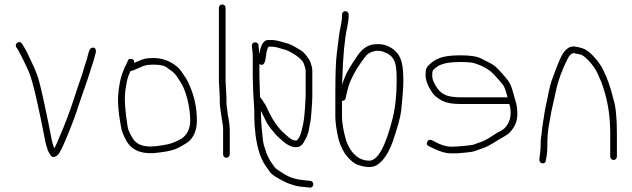

<svg xmlns="http://www.w3.org/2000/svg" viewBox="-20 -714 2846 864"><path d="M409.8 -472.7C407.3 -464.5 405.6 -458.5 404.8 -454.7C400.7 -435.3 393.4 -420.1 386 -394C376.8 -361.7 351.6 -294.1 341.6 -263L324.6 -212C312.8 -175 265.4 -53.7 247.6 -27C244.3 -19.7 238.1 -13.9 229.1 -9.6C210.9 -1 205.6 -19.9 198.6 -30.5C194.6 -36.6 195.2 -41 190.6 -52.5C187.3 -60.8 182.4 -82.5 175.9 -117.4C169.5 -152.3 159 -202.2 144.4 -267.2C129.9 -332.1 117.4 -375.6 106.9 -397.5C86.8 -439.3 84.8 -446.6 60.6 -491L53.6 -501C43.1 -518 67.7 -534.3 78.6 -518L85.6 -507C95.2 -491.9 104.9 -473.2 114.6 -451C127.7 -421 132.4 -416 146.7 -378.1C154.7 -356.8 166.4 -309.9 181.7 -237.6C197 -165.2 206.6 -118.1 210.5 -96.2C214.4 -74.4 219.1 -58 224.6 -47C230.2 -58.2 231.6 -59.7 237.6 -74C257.9 -122.6 269.3 -146 296.6 -222L313.6 -272C324.7 -306.6 334.5 -335.8 342.9 -359.5C356.7 -397.9 358.4 -413.1 369.6 -443.5C374.3 -456 379 -491.4 389.3 -497C406.9 -506.6 415.5 -491 409.8 -472.7Z M567 -394C566.3 -392 563.6 -385.6 558.7 -374.8C553.8 -364 549 -340.8 544 -305.1C539.1 -269.5 542.6 -215.6 554.4 -143.5C556.6 -129.8 564.5 -112 578 -90C597.2 -59.8 635.1 -48.9 691.5 -57.5C736.5 -64.3 751.5 -65.5 797 -90C823 -108.2 836 -135.8 836 -172.7C836 -234.3 815 -312.9 791.5 -346C785.8 -354 780 -363 774 -373C760.4 -391.2 748 -397.1 728.5 -411.5C718.2 -419.2 699.7 -423 673 -423C643.4 -423 634.4 -422.2 605.5 -408.5C586.5 -399.5 573.7 -394.7 567 -394ZM584 -431C588 -433 593.3 -435.3 600 -438C623 -447.2 631.7 -453 673 -453C725.4 -453 775.8 -424.3 798 -390L817 -361.5C823 -352.5 829 -340.3 835 -325C855.7 -276.8 866 -225.4 866 -171C866 -135.8 856.2 -106.8 836.5 -84C829 -75.4 810.2 -63.3 780.1 -47.8C768.2 -41.7 750.5 -36.4 727 -32L695.5 -27.5C625.8 -17.6 578 -33.4 552 -75C537.1 -101.1 528.4 -121.6 525.8 -136.5C518.3 -180.6 511 -213.5 511 -275C513.9 -325 522.3 -366 536 -398C539.5 -406.2 541.3 -413.8 546 -420L555 -440C558 -449 565.3 -451.4 577 -447C582.3 -445 584.7 -439.7 584 -431Z M998.5 -4C990.1 -4 984 -10.8 984 -19V-132.9C984 -156.6 978.9 -165.7 976 -195L973 -213C971.7 -225.8 969 -239.2 969 -253V-274L965 -351V-679C965 -687.8 971.5 -694 980 -694C988.5 -694 995 -687.8 995 -679V-351L999 -275V-254C999 -241 1001.7 -229.5 1003 -217L1005 -198C1009.2 -179 1014 -148.1 1014 -127V-19C1014 -10.8 1006.8 -4 998.5 -4Z M1143.4 -510 1144.4 -498C1145.5 -486.3 1147.2 -479.7 1147.4 -470C1153.1 -512.7 1166.4 -534 1187.4 -534H1200.4C1228.2 -534 1246 -525.3 1269.4 -519.7C1291.7 -514.5 1320.1 -495.5 1336.8 -485.6C1349 -478.4 1372.6 -447.8 1376.9 -434C1380.3 -423.2 1385.4 -410.4 1385.4 -396V-280.5C1385.4 -270.8 1385.1 -261.3 1384.4 -252L1380.4 -197C1378.6 -167.2 1375.3 -165.2 1370.4 -132.2C1367.7 -114.4 1359.2 -93.8 1344.9 -70.5C1325.4 -38.7 1283.9 -51.7 1256.9 -75.5C1251.2 -80.5 1244.7 -86.2 1237.4 -92.5C1218.5 -108.8 1219.1 -111.7 1200.1 -133.5C1189.9 -145.2 1180.4 -160.6 1171.6 -179.5C1162.8 -198.5 1157.1 -210.3 1154.4 -215V-202C1154.4 -162.1 1159.4 -117.6 1163.4 -82C1165.6 -62.5 1170.6 -53.4 1175.9 -34.3C1180 -19.3 1189.4 -3 1195.4 9L1216.6 39.3C1220.1 44.2 1232 52.8 1252.4 65C1290.5 90.4 1319.2 94.2 1367.4 99L1377.4 100C1397 103.3 1392.3 133.1 1373.4 130L1363.4 129C1342.6 126.7 1318.5 125.5 1299.9 119C1272 109.3 1270.1 109.5 1235.8 90.6C1202 72.1 1196.9 64.2 1181.4 41C1155.1 7.1 1137.9 -42.7 1129.8 -108.4C1126.2 -137.5 1124.4 -163.2 1124.4 -185.5C1124.4 -207.8 1124.1 -224.3 1123.4 -235L1119.4 -299L1117.4 -368V-461C1117.4 -472.3 1116.4 -484 1114.4 -496L1113.4 -507C1113.4 -517.2 1118.1 -522.7 1127.4 -523.5C1135.4 -524.2 1143.4 -517.9 1143.4 -510ZM1149.4 -300C1149.4 -292 1149.7 -284 1150.4 -276C1152.4 -274.7 1154.1 -273 1155.4 -271L1162.4 -261C1167.7 -253 1172.4 -245.7 1176.4 -239C1195.9 -195.2 1214.6 -162.8 1232.4 -142C1242.4 -130.3 1244.8 -126.2 1257.9 -115C1268.8 -105.7 1292.9 -79.3 1312.9 -81.5C1315.9 -81.8 1319.9 -86.1 1325 -94.2C1330 -102.4 1334.1 -113 1337.4 -126C1348.8 -171.5 1349.4 -189.1 1352.4 -228L1355.4 -281V-396C1355.4 -402 1352.7 -412.4 1347.3 -427.2C1341.9 -441.9 1325.2 -457.6 1297.1 -474.3C1282.3 -483.1 1269.6 -488.8 1259.1 -491.2C1238.6 -496.1 1224.7 -504 1200.4 -504H1188.4C1182.5 -495.1 1178.6 -480.8 1176.9 -461.1C1174.9 -438.3 1167.9 -412.3 1147.4 -426V-368Z M1534 -664C1541.9 -664 1549 -656.9 1549 -649V-640C1549 -629.3 1546.7 -612.3 1542 -589C1530.7 -537.9 1523.5 -461.6 1520.5 -360C1520.2 -348.7 1519.7 -340 1519 -334C1521 -338.7 1524.8 -348.2 1530.3 -362.8C1543.4 -396.7 1563.5 -425.8 1583 -455C1607.6 -495 1637.3 -515 1672 -515C1701.9 -517.5 1729.2 -508.8 1754 -489C1789.1 -458.9 1795 -417.7 1795 -347.6C1795 -320.6 1791.8 -277.2 1785.5 -217.1C1782.4 -188.5 1769.3 -140.5 1746 -73C1725.6 -19.3 1700.9 15.4 1672 31C1652 41 1624.1 39.7 1588.5 27.1C1575.4 22.5 1560.6 10.9 1544.1 -7.6C1527.5 -26.1 1514.2 -51.9 1504 -85C1494 -128.3 1489 -163 1489 -189V-293C1489 -380.3 1491.3 -441.7 1496 -477C1500.7 -512.3 1503.8 -537.7 1505.5 -553C1508.3 -578.9 1519 -614.1 1519 -640V-649C1519 -656.9 1526.1 -664 1534 -664ZM1519 -260V-189C1519 -148.9 1535 -83.9 1542 -71C1556.3 -33.7 1588.2 9 1641.5 9C1680 9 1715.2 -54.7 1747 -182C1759 -230 1765 -287.1 1765 -353.2C1765 -407.7 1762.2 -444.9 1734.5 -466C1722.2 -475.4 1716 -476.4 1703 -482C1678.6 -489 1656 -485.2 1635.1 -470.7C1621.8 -461.5 1582.6 -401.2 1575 -386C1566 -368.1 1551.7 -342.3 1545.7 -316.2C1541.9 -299.4 1539 -287.7 1537 -281L1535 -271C1533 -263.7 1527.7 -260 1519 -260Z M2264 -276C2258.8 -294 2255.2 -310.8 2247.4 -325.8C2243.6 -333 2230.8 -348.4 2209 -372C2186.6 -398.4 2154.6 -417.8 2113 -430C2101.7 -433.3 2080.7 -435 2050 -435C2011 -435 1965.1 -430.6 1941 -409.5C1926.2 -396.5 1925 -397.7 1925 -374C1925 -364 1927.3 -354.3 1932 -345C1945.4 -315.5 1962.1 -296.5 1982 -288C1996 -280 2021.3 -276 2058 -276ZM2272 -246H2058C2006.9 -246 1976.3 -250.8 1941.1 -279.7C1922.5 -295 1895 -341.8 1895 -373.7C1895 -407.2 1898.7 -412.1 1920 -430.5C1952.5 -458.5 1994.1 -465 2055.1 -465C2096.9 -465 2127.4 -460 2146.6 -450.1C2160.9 -442.7 2175 -435.4 2189 -428.2C2214.2 -415.3 2237.5 -385.2 2254.5 -366C2274.2 -343.7 2280.9 -329.4 2290.7 -291.5C2300.9 -252.3 2308 -243.6 2308 -199C2308 -170.4 2297.7 -144.5 2277.2 -121.5C2260.9 -103.2 2239.6 -96.2 2221 -83.5C2206.2 -73.4 2192 -66.4 2176.4 -57.1C2162.1 -48.6 2131.5 -40.4 2115.3 -33.8C2106.9 -30.3 2079.8 -27.1 2034 -24H2009C1986.3 -24 1960.3 -31.3 1931 -46L1910 -56C1900.5 -60.8 1898.1 -67.6 1903 -76.5C1911.1 -91.4 1923.1 -84.5 1945 -72C1969 -60 1990.8 -54 2010.3 -54C2040.7 -54 2069.8 -57.9 2093 -60C2115 -62 2115.1 -66.1 2140.9 -73.9C2156.2 -78.5 2177.9 -90.3 2206 -109.5C2213.3 -114.5 2220.7 -118.7 2228 -122C2259.7 -136.4 2278 -168.2 2278 -207.5C2278 -226.7 2274.5 -233.5 2272 -246Z M2741 6C2733.1 6 2726 -1.1 2726 -9V-115C2726 -179.2 2718.2 -238.9 2702.5 -294.1C2688.3 -343.9 2682.4 -352.8 2668 -385.9C2656.7 -411.5 2623.3 -451.7 2601 -465C2591.9 -470.5 2575.2 -470.9 2563 -475C2552.4 -475 2542.7 -466.3 2534 -449C2508.2 -397.4 2490.8 -349.3 2481.7 -304.7C2478.1 -287.2 2473.7 -267.7 2468.7 -246.2C2456.9 -196.5 2461.1 -206.7 2450.5 -153C2445.5 -127.6 2443 -95.6 2443 -57C2443 -32.3 2440.7 -10.7 2436 8C2436 28.3 2404.2 24.8 2407.2 2C2409.5 -15.8 2413 -40.7 2413 -64.2C2413 -78.9 2413.7 -90.1 2415 -97.7C2418.9 -119.4 2418.5 -135.4 2423.2 -160.2C2428.6 -189 2430.1 -212 2436.5 -239C2445.4 -276.4 2451.5 -321.1 2464 -355.5C2476.8 -390.5 2488.9 -424.4 2507 -463C2524.4 -494.3 2544.4 -508 2567.1 -504.4C2593.9 -500 2613.2 -495.7 2633.6 -477.4C2646.5 -465.8 2655 -457 2659 -451C2663.7 -446.3 2667.9 -441.3 2671.5 -436C2680.5 -422.9 2687.7 -415.1 2695 -398C2713.5 -361.1 2728.5 -318.1 2740 -269C2750.7 -237 2756 -185.7 2756 -115V-9C2756 -1.1 2749 6 2741 6Z"/></svg>

Font: MewTooHand
Style: Reversed
Weight: 400
Designer: Mew Too, Robert Jablonski
Version: Version 0.77